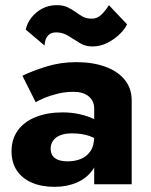

<svg xmlns="http://www.w3.org/2000/svg" viewBox="-20 -714 585 744"><path d="M176.3 -138.2Q176.3 -155.5 185.9 -169.1Q195.5 -182.7 213.7 -189.9Q231.8 -197.2 258.5 -197.2Q297.2 -197.2 325.2 -187.5Q353.2 -177.8 378 -157.7V-230.3Q367.8 -240.8 344.5 -252.4Q321.2 -264 289.7 -271.2Q258.2 -278.5 222.8 -278.5Q163.5 -278.5 118.5 -260.5Q73.5 -242.5 49.1 -208.6Q24.7 -174.7 24.7 -128.2Q24.7 -84.5 44.9 -53.8Q65.2 -23 102.8 -6.5Q140.5 10 191.2 10Q239.2 10 277.3 -6.5Q315.5 -23 338.3 -54.5Q361 -86 361 -130L345 -186Q345 -149.2 330.4 -128.1Q315.8 -107 292.8 -97.9Q269.8 -88.8 242.3 -88.8Q222.2 -88.8 207.3 -93.9Q192.3 -99 184.3 -109.8Q176.3 -120.7 176.3 -138.2ZM118.5 -317.7Q129.5 -325 151.3 -334.2Q173.2 -343.3 202.4 -350.7Q231.7 -358.2 264.7 -358.2Q302.7 -358.2 323.8 -340.5Q345 -322.8 345 -294V0H490.3V-324.7Q490.3 -371.8 463 -405.2Q435.7 -438.5 387.2 -455.8Q338.7 -473.2 276.5 -473.2Q214.5 -473.2 160.3 -456.3Q106 -439.5 66.7 -420.5ZM79.8 -599.2 152.7 -537.5Q152.7 -545.5 155.8 -557.5Q159 -569.5 168.9 -579Q178.8 -588.5 198.2 -588.5Q223.3 -588.5 245 -574.8Q266.7 -561.2 288.6 -547.6Q310.5 -534 337.5 -534Q369.3 -534 396.8 -548.3Q424.2 -562.5 444.3 -582.2Q464.3 -601.8 472.3 -619.8L402 -694Q387 -670 371.4 -655.8Q355.8 -641.7 336.7 -641.7Q314.5 -641.7 299.9 -649.9Q285.3 -658.2 272 -668Q258.7 -677.8 241.8 -685.9Q225 -694 199.8 -694Q168.2 -694 143.3 -680.5Q118.3 -667 101.6 -645.6Q84.8 -624.2 79.8 -599.2Z"/></svg>

Font: Jost* Book
Style: Regular
Weight: 400
Version: Version 3.000